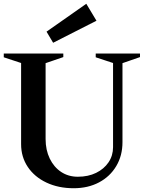

<svg xmlns="http://www.w3.org/2000/svg" viewBox="-21 -984 763 1019"><path d="M370 15Q289 15 225.5 -15Q162 -45 126.5 -98Q91 -151 91 -219V-662L102 -646L-1 -680V-700H315V-681L210 -645L221 -661V-246Q221 -188 243 -142.5Q265 -97 303.5 -71.5Q342 -46 392 -46Q447 -46 489 -66.5Q531 -87 555 -122.5Q579 -158 579 -203V-662L590 -646L487 -680V-700H722V-681L618 -645L629 -661V-229Q629 -158 596 -102.5Q563 -47 504.5 -16Q446 15 370 15ZM261 -757 226 -816 437 -964 491 -874Z"/></svg>

Font: Wittgenstein SemiBold
Style: Regular
Weight: 600
Designer: Jörg Drees
Foundry: Jörg Drees
Version: Version 1.500